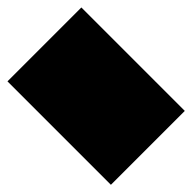

<svg xmlns="http://www.w3.org/2000/svg" viewBox="-168 -648 735 735"><g transform="rotate(-45 200.0 -280.0)"><path d="M0 0H400V-560H0ZM0 0Q0 0 0 0Q0 0 0 0Q0 0 0 0Q0 0 0 0Q0 0 0 0Q0 0 0 0H400Q400 0 400 0Q400 0 400 0Q400 0 400 0Q400 0 400 0Q400 0 400 0Q400 0 400 0ZM0 -560Q0 -560 0 -560Q0 -560 0 -560Q0 -560 0 -560Q0 -560 0 -560Q0 -560 0 -560Q0 -560 0 -560H400Q400 -560 400 -560Q400 -560 400 -560Q400 -560 400 -560Q400 -560 400 -560Q400 -560 400 -560Q400 -560 400 -560Z"/></g></svg>

Font: Wavefont
Style: Regular
Weight: 400
Monospace: yes
Version: Version 3.003